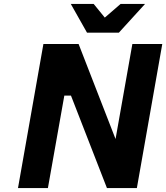

<svg xmlns="http://www.w3.org/2000/svg" viewBox="-20 -962 850 982"><path d="M425 -795 342 -942H459L516 -872L597 -942H722L588 -795ZM72 0 202 -737H382L571 -251L657 -737H810L680 0H527L343 -473H309L225 0Z"/></svg>

Font: Tomorrow SemiBold
Style: Italic
Weight: 600
Italic angle: -10°
Designer: Tony de Marco, Monica Rizzolli
Foundry: Just in Type
Version: Version 2.002